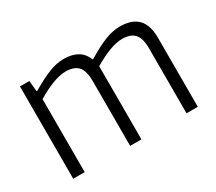

<svg xmlns="http://www.w3.org/2000/svg" viewBox="-106 -761 1095 973"><g transform="rotate(-30 442.0 -275.0)"><path d="M79 -540H134L140 -477H144Q209 -515 253.5 -532.5Q298 -550 339 -550Q438 -550 466 -475H471Q505 -496 532.5 -510Q560 -524 583.5 -533Q607 -542 628 -546Q649 -550 669 -550Q738 -550 773 -514.5Q808 -479 808 -403V0H742V-380Q742 -440 718.5 -465Q695 -490 647 -490Q614 -490 571.5 -474Q529 -458 478 -428V0H412V-380Q412 -440 388.5 -465Q365 -490 317 -490Q282 -490 238 -473Q194 -456 146 -427V0H79Z"/></g></svg>

Font: EncodeSans
Style: Light
Weight: 300
Designer: Pablo Impallari, Andres Torresi
Foundry: Pablo Impallari, Andres Torresi
Version: Version 1.000; ttfautohint (v1.4.1)